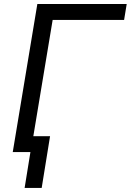

<svg xmlns="http://www.w3.org/2000/svg" viewBox="-20 -747 642 943"><path d="M602.3 -727.3 589.5 -649.1H238.6L130.7 0H42.6L163.4 -727.3ZM225.9 -78.1 184.7 176.1H100.9L142 -78.1Z"/></svg>

Font: Inter UI
Style: Italic
Weight: 400
Italic angle: -9.39999°
Designer: Rasmus Andersson
Foundry: rsms
Version: 3.2;8d6f07862